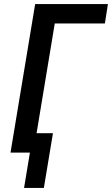

<svg xmlns="http://www.w3.org/2000/svg" viewBox="-20 -755 554 950"><path d="M99 175 128 0H32L154 -735H514L499 -639H251L161 -96H242L197 175Z"/></svg>

Font: Iosevka SS04
Style: Bold Italic
Weight: 700
Italic angle: -9°
Monospace: yes
Designer: Belleve Invis
Foundry: Belleve Invis
Version: Version 19.0.0; ttfautohint (v1.8.4)